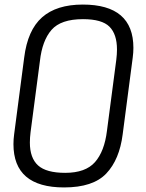

<svg xmlns="http://www.w3.org/2000/svg" viewBox="-20 -811 640 842"><path d="M261 11Q39 11 39 -179Q39 -200 42 -222L86 -558Q101 -679 164.5 -735Q228 -791 343 -791Q565 -791 565 -601Q565 -580 562 -558L518 -222Q504 -111 446 -50Q388 11 261 11ZM266 -53Q355 -53 396.5 -100Q438 -147 449 -237L490 -549Q493 -573 493 -594Q493 -661 460 -694Q427 -727 344 -727Q247 -727 206 -680Q165 -633 155 -543L114 -231Q111 -207 111 -186Q111 -118 147 -85.5Q183 -53 266 -53Z"/></svg>

Font: Tanohe Sans
Style: Italic
Weight: 400
Designer: Village Type and Design LLC & Cristiano Sobral
Foundry: Cooper Hewitt Smithsonian Design Museum
Version: Version 1.00;September 29, 2021;FontCreator 13.0.0.2655 64-b